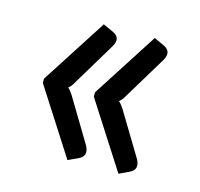

<svg xmlns="http://www.w3.org/2000/svg" viewBox="-69 -540 571 549"><g transform="rotate(15 216.5 -265.0)"><path d="M49.3 -259.3V-272L174.3 -466.3L205.6 -452.1Q231 -439.9 214.8 -412.6L137.7 -284.2Q130.9 -271.5 122.6 -265.6Q130.4 -258.8 137.7 -247.1L214.8 -118.7Q229.5 -91.3 205.6 -79.1L174.3 -64.5ZM200.2 -259.3V-272L325.2 -466.3L356 -452.1Q381.3 -439.9 365.7 -412.6L288.1 -284.2Q281.2 -271.5 272.9 -265.6Q280.8 -258.8 288.1 -247.1L365.7 -118.7Q380.4 -91.3 356 -79.1L325.2 -64.5Z"/></g></svg>

Font: Lato-Medium
Style: Regular
Weight: 500
Designer: Lukasz Dziedzic
Foundry: tyPoland Lukasz Dziedzic
Version: Version 2.006; 2014-01-15